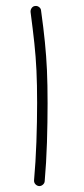

<svg xmlns="http://www.w3.org/2000/svg" viewBox="-20 -607 283 644"><path d="M82.5 -566.9Q82 -574.2 86.4 -580.3Q90.8 -586.4 98.1 -586.9Q105 -587.9 111.1 -583.3Q117.2 -578.6 117.7 -571.8Q126 -512.2 130.6 -465.6Q135.3 -418.9 137.5 -371.3Q139.6 -323.7 139.6 -260.3Q139.6 -198.2 137.5 -129.2Q135.3 -60.1 129.9 1Q129.4 7.8 123.5 12.7Q117.7 17.6 110.4 17.1Q103.5 16.1 98.6 10.7Q93.8 5.4 94.2 -2Q99.6 -62 102.1 -131.1Q104.5 -200.2 104.5 -261.7Q104.5 -323.7 102.3 -370.1Q100.1 -416.5 95.2 -462.2Q90.3 -507.8 82.5 -566.9Z"/></svg>

Font: Mikhak-DS1-FD ExtraLight
Style: Regular
Weight: 200
Designer: Amin Abedi
Version: Version 3.2